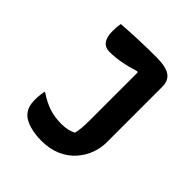

<svg xmlns="http://www.w3.org/2000/svg" viewBox="-198 -843 996 996"><g transform="rotate(45 300.0 -344.5)"><path d="M276 -115Q321 -115 357 -133Q362 -153 364 -176Q366 -199 366 -230V-584L360 -587Q263 -556 188 -556Q122 -556 122 -644Q122 -678 127 -700Q253 -709 380 -709Q449 -709 479 -688Q509 -667 509 -623V-212Q509 -171 493.5 -130Q478 -89 447.5 -55Q417 -21 371 -0.5Q325 20 263 20Q217 20 178 9Q139 -2 119 -22Q104 -37 96.5 -57Q89 -77 89 -108Q89 -129 91 -144.5Q93 -160 95 -171H101Q144 -142 185 -128.5Q226 -115 276 -115Z"/></g></svg>

Font: Recursive Mn Csl St
Style: Bold
Weight: 700
Monospace: yes
Version: Version 1.079;hotconv 1.0.112;makeotfexe 2.5.65598; ttfautoh